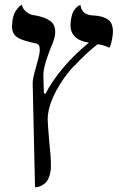

<svg xmlns="http://www.w3.org/2000/svg" viewBox="-20 -584 522 806"><path d="M180.2 -81.1Q180.2 -66.4 187 13.2Q193.8 73.2 193.8 110.8Q193.8 135.7 187.5 154.3Q181.2 172.9 172.9 181.6Q164.6 190.4 153.6 195.6Q142.6 200.7 137 201.4Q131.3 202.1 127 202.1L117.2 -232.9V-235.8Q117.2 -254.9 130.9 -300.8Q132.3 -307.6 136 -320.3Q139.6 -333 141.6 -340.6Q143.6 -348.1 145.3 -357.9Q147 -367.7 147 -375Q147 -388.7 142.8 -394.8Q138.7 -400.9 126 -402.8Q75.7 -413.1 54.7 -426Q33.7 -439 30.8 -464.8Q28.8 -471.7 30.8 -479Q31.2 -498 35.6 -513.7Q40 -529.3 46.1 -538.3Q52.2 -547.4 57.9 -553.5Q63.5 -559.6 67.4 -561.5L71.8 -564Q75.7 -545.4 91.6 -533.4Q107.4 -521.5 123 -520Q130.9 -518.1 134.8 -518.1Q170.4 -510.7 191.2 -495.8Q211.9 -481 211.9 -448.2Q211.9 -424.3 190.9 -377.9Q190.4 -377 186.5 -366.2Q182.6 -355.5 181.9 -353.3Q181.2 -351.1 177.7 -341.3Q174.3 -331.5 173.3 -328.1Q172.4 -324.7 169.9 -316.2Q167.5 -307.6 166.5 -303Q165.5 -298.3 164.3 -291.5Q163.1 -284.7 162.6 -278.8Q162.1 -272.9 162.1 -267.1L164.1 -193.8L169.9 -189Q230.5 -303.7 353 -404.8Q275.9 -417 275.9 -479Q276.4 -500.5 281 -517.1Q285.6 -533.7 291.7 -542Q297.9 -550.3 303.7 -555.4Q309.6 -560.5 313.5 -561.5L317.9 -563Q321.8 -525.9 360.8 -520Q363.3 -520 367.7 -519.5Q372.1 -519 374 -519Q412.1 -516.6 433.1 -502.2Q454.1 -487.8 454.1 -450.2Q454.1 -439 449.7 -415.8Q445.3 -392.6 439 -383.8Q408.2 -397.9 389.2 -397.9Q337.4 -356.9 293.9 -309.1V-310.1Q249.5 -265.6 214.8 -200.7Q180.2 -135.7 180.2 -81.1Z"/></svg>

Font: Common Serif News
Style: Regular
Weight: 450
Designer: Philipp H. Poll, Khaled Hosny
Foundry: Stefan Peev, Context Ltd.
Version: Version 1.026